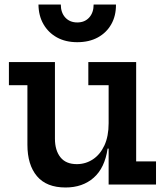

<svg xmlns="http://www.w3.org/2000/svg" viewBox="-20 -818 736 851"><path d="M461.5 -440.5H371.5V-543H583.5V-102.5H671.5V0H461.5ZM223.5 -543V-203.5Q223.5 -151.5 247.8 -121Q272 -90.5 320.5 -90.5Q359.5 -90.5 391.8 -111.8Q424 -133 442.8 -173.5Q461.5 -214 461.5 -272L485 -159.5H457Q444.5 -73.5 395.2 -30.2Q346 13 270.5 13Q186 13 143.8 -37.2Q101.5 -87.5 101.5 -176.5V-440.5H19.5V-543ZM494 -798Q494.5 -748 473.2 -710.5Q452 -673 413.5 -652Q375 -631 322.5 -631Q270.5 -631 232.2 -652.2Q194 -673.5 172.5 -711Q151 -748.5 150.5 -798H249.5Q249.5 -762 269.5 -740.2Q289.5 -718.5 322.5 -718.5Q355.5 -718.5 375.2 -740.2Q395 -762 395 -798Z"/></svg>

Font: Hepta Slab SemiBold
Style: Regular
Weight: 600
Designer: Michael LaGattuta
Foundry: Michael LaGattuta
Version: Version 1.102